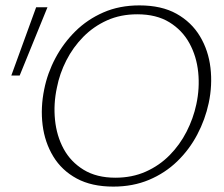

<svg xmlns="http://www.w3.org/2000/svg" viewBox="-20 -685 832 712"><path d="M400 7Q320 7 264.5 -23Q209 -53 177.5 -105Q146 -157 138 -221.5Q130 -286 144 -354Q156 -414 185.5 -469.5Q215 -525 259.5 -569Q304 -613 363.5 -639Q423 -665 497 -665Q579 -665 634.5 -634Q690 -603 721.5 -550.5Q753 -498 760.5 -433.5Q768 -369 754 -303Q741 -242 711.5 -186Q682 -130 637 -86.5Q592 -43 532.5 -18Q473 7 400 7ZM408 -26Q470 -26 520.5 -48.5Q571 -71 609 -109.5Q647 -148 672 -197Q697 -246 708 -298Q721 -358 715 -417Q709 -476 682.5 -524.5Q656 -573 608 -602.5Q560 -632 489 -632Q427 -632 377 -609.5Q327 -587 289 -548.5Q251 -510 226 -461Q201 -412 191 -360Q178 -300 184 -240.5Q190 -181 216 -133Q242 -85 290 -55.5Q338 -26 408 -26ZM53 -405H22L114 -658H156Z"/></svg>

Font: Ysabeau Infant ExtraLight
Style: Italic
Weight: 250
Italic angle: -12°
Designer: Christian Thalmann (Catharsis Fonts)
Version: Version 2.001;gftools[0.9.30]; featfreeze: ss01,ss02,lnum